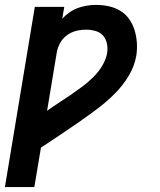

<svg xmlns="http://www.w3.org/2000/svg" viewBox="-31 -548 651 783"><path d="M-11 215 111 -520H231L223 -472Q236 -486 252.5 -497.5Q269 -509 287 -515.5Q305 -522 323.5 -525Q342 -528 360 -528Q387 -528 412.5 -522.5Q438 -517 459.5 -504Q481 -491 495.5 -470.5Q510 -450 517.5 -426Q525 -402 527 -375.5Q529 -349 525 -322Q518 -279 494 -239Q470 -199 436.5 -165.5Q403 -132 365.5 -104Q328 -76 290 -49.5Q252 -23 213 3Q174 29 136 54L109 215ZM161 -96Q184 -113 209 -129Q234 -145 258 -161.5Q282 -178 305.5 -195.5Q329 -213 350 -234Q371 -255 386 -280Q401 -305 406 -332Q409 -352 405 -370.5Q401 -389 389.5 -402.5Q378 -416 359 -421.5Q340 -427 321 -427Q300 -427 279.5 -422Q259 -417 241 -403.5Q223 -390 213 -370.5Q203 -351 200 -331Z"/></svg>

Font: Iosevka Aile Oblique
Style: Bold
Weight: 700
Italic angle: -9°
Designer: Belleve Invis
Foundry: Belleve Invis
Version: Version 31.1.0; ttfautohint (v1.8.4)